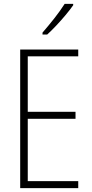

<svg xmlns="http://www.w3.org/2000/svg" viewBox="-20 -969 475 989"><path d="M383 0H84V-714H383V-679H123V-393H369V-357H123V-36H383ZM357 -942Q341 -919 317.5 -891Q294 -863 269 -836.5Q244 -810 223 -791H199V-801Q231 -838 260.5 -875.5Q290 -913 313 -949H357Z"/></svg>

Font: Noto Sans Arabic Cond ExtLt
Style: Regular
Weight: 200
Width: 3
Designer: Monotype Design Team, Nadine Chahine, Nizar Qandah and Khaled Hosny
Foundry: Monotype Imaging Inc.
Version: Version 2.012; ttfautohint (v1.8.4.7-5d5b)